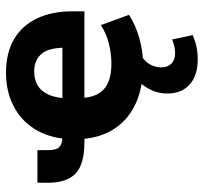

<svg xmlns="http://www.w3.org/2000/svg" viewBox="-40 -456 693 654"><g transform="rotate(-90 307.0 -129.5)"><path d="M413 11Q337 11 282.5 -13.5Q228 -38 196.5 -84.5Q165 -131 160 -197L177 -189H148Q74 -189 42.5 -219Q11 -249 11 -314V-349H122V-314Q122 -284 133 -274Q144 -264 169 -264H176L160 -249Q165 -312 194 -358.5Q223 -405 272.5 -430.5Q322 -456 386 -456Q453 -456 499.5 -429Q546 -402 570.5 -351Q595 -300 595 -228V-189H289L300 -195Q303 -146 331 -121.5Q359 -97 417 -97Q450 -97 484.5 -105.5Q519 -114 548 -133L583 -37Q547 -14 502 -1.5Q457 11 413 11ZM390 -360Q363 -360 343 -348.5Q323 -337 311.5 -312Q300 -287 298 -246L287 -264H486L471 -248Q472 -309 450.5 -334.5Q429 -360 390 -360ZM431 197Q376 197 345.5 169.5Q315 142 315 93Q315 51 340.5 15Q366 -21 411 -44L451 0Q437 8 426 19Q415 30 409.5 44Q404 58 404 73Q404 95 417 107.5Q430 120 453 120Q463 120 474.5 117.5Q486 115 499 110L514 180Q492 189 473 193Q454 197 431 197Z"/></g></svg>

Font: Nunito Sans 12pt ExtraLight
Style: Weight 830 Width 84 Optical size 12.0 YTLC 445
Weight: 830
Width: 4
Designer: Vernon Adams
Foundry: Vernon Adams
Version: Version 3.101;gftools[0.9.27]